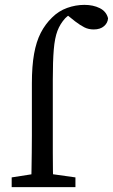

<svg xmlns="http://www.w3.org/2000/svg" viewBox="-20 -769 464 789"><path d="M28 0V-40L137 -57H169L290 -40V0ZM108 0Q109 -35 109.5 -70.5Q110 -106 110.5 -141.5Q111 -177 111 -212V-426Q111 -497 120 -547.5Q129 -598 147.5 -634Q166 -670 194 -697Q221 -724 256 -736.5Q291 -749 327 -749Q363 -749 390 -735.5Q417 -722 424 -694Q423 -675 407.5 -661.5Q392 -648 365 -648Q344 -648 327 -656.5Q310 -665 289 -681L244 -717L249 -721H283L288 -718Q275 -714 266 -708.5Q257 -703 248 -694Q227 -671 216 -642Q205 -613 201 -565.5Q197 -518 197 -441V-212Q197 -177 197 -141.5Q197 -106 197.5 -70.5Q198 -35 199 0Z"/></svg>

Font: Source Serif 4 18pt
Style: Regular
Weight: 400
Designer: Frank Grießhammer
Foundry: Adobe Systems Incorporated
Version: Version 4.004;hotconv 1.0.116;makeotfexe 2.5.65601